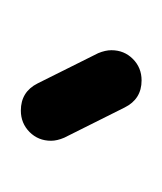

<svg xmlns="http://www.w3.org/2000/svg" viewBox="-6 -622 158 187"><g transform="rotate(-90 73.5 -529.0)"><path d="M58.8 -588.2Q77.1 -588.2 85.3 -571.8L114.7 -512.9Q117.6 -505.9 117.6 -500Q117.6 -487.6 109.1 -479.1Q100.6 -470.6 88.2 -470.6Q70 -470.6 61.8 -487.1L32.4 -545.9Q29.4 -552.9 29.4 -558.8Q29.4 -571.2 37.9 -579.7Q46.5 -588.2 58.8 -588.2Z"/></g></svg>

Font: OpenGost Type B TT
Style: Regular
Weight: 400
Version: Version 0.3